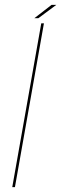

<svg xmlns="http://www.w3.org/2000/svg" viewBox="-20 -771 252 791"><path d="M30.5 0H41.5L161 -675H150ZM121.5 -696H138L212 -751H192.5Z"/></svg>

Font: Anybody UltraCondensed Thin Thin
Style: Italic
Weight: 250
Italic angle: -10°
Version: Version 1.111